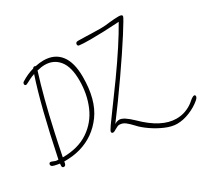

<svg xmlns="http://www.w3.org/2000/svg" viewBox="-254 -1320 2055 1915"><g transform="rotate(-30 773.5 -362.5)"><path d="M63 32Q63 25 65 7Q48 3 37 2Q3 -4 -13 -11Q-29 -18 -29 -37Q-29 -42 -23.5 -48.5Q-18 -55 -13 -55Q0 -55 16 -47Q29 -41 40 -38Q51 -35 71 -35Q185 -590 288 -896Q255 -885 228.5 -871.5Q202 -858 198 -856Q172 -842 167 -842Q149 -842 149 -860Q149 -874 162 -883Q236 -929 307 -948Q315 -961 328 -961Q336 -961 339 -956Q392 -967 435 -967Q560 -967 627.5 -882Q695 -797 695 -628Q695 -365 584.5 -214Q474 -63 298 -13Q218 10 112 10Q110 33 103 44Q96 55 83 55Q63 55 63 32ZM648 -616Q648 -771 587 -846.5Q526 -922 424 -922Q385 -922 335 -909Q253 -651 175 -295Q152 -193 120 -33Q298 -33 416.5 -113Q535 -193 591.5 -325Q648 -457 648 -616ZM904 53Q866 12 836.5 -10.5Q807 -33 770 -33Q759 -33 749 -28.5Q739 -24 730.5 -19Q722 -14 719 -13Q693 4 680 4Q662 4 662 -14Q662 -25 696 -74Q730 -123 794 -209L808 -228L964 -442Q1169 -729 1279 -925Q1091 -913 950 -913Q859 -913 817 -919Q803 -924 803 -938Q803 -964 833 -964Q891 -963 926.5 -962Q962 -961 982 -960L1087 -958Q1118 -958 1142.5 -960Q1167 -962 1195 -966Q1259 -973 1304 -973Q1345 -973 1345 -953Q1345 -939 1251 -791.5Q1157 -644 1016 -441Q875 -238 740 -59Q766 -77 796 -77Q844 -77 936 12Q1126 200 1297 200Q1354 200 1403.5 181.5Q1453 163 1490 134Q1494 131 1509.5 117.5Q1525 104 1539 95.5Q1553 87 1562 87Q1576 87 1576 103Q1576 119 1552 140Q1497 187 1422 217.5Q1347 248 1277 248Q1216 248 1143 216.5Q1070 185 1005 139.5Q940 94 904 53Z"/></g></svg>

Font: Bad Script
Style: Regular
Weight: 400
Italic angle: -10°
Designer: Roman Shchyukin (Gaslight Type Foundry), Cyreal (Charset Expansion)
Foundry: Gaslight
Version: Version 2.000